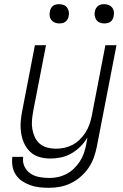

<svg xmlns="http://www.w3.org/2000/svg" viewBox="-20 -886 590 918"><path d="M215 12Q192 12 169 9.5Q146 7 125 -0.5Q104 -8 86 -20Q68 -32 56 -50Q44 -68 40 -90Q36 -112 39 -136H91Q87 -111 97 -90Q107 -69 125.5 -56.5Q144 -44 168 -39.5Q192 -35 216 -35Q236 -35 257 -39.5Q278 -44 297.5 -54Q317 -64 333.5 -80Q350 -96 362 -114.5Q374 -133 381 -153.5Q388 -174 392 -194L398 -229Q385 -206 365 -186Q345 -166 321.5 -152.5Q298 -139 272 -133.5Q246 -128 222 -128Q193 -128 167.5 -135.5Q142 -143 123.5 -161Q105 -179 94.5 -203Q84 -227 80.5 -254Q77 -281 79.5 -309Q82 -337 88 -365L147 -670H200L139 -356Q135 -334 133 -312Q131 -290 134.5 -269.5Q138 -249 146.5 -230.5Q155 -212 170 -199Q185 -186 205.5 -180.5Q226 -175 248 -175Q268 -175 288.5 -179.5Q309 -184 327 -193.5Q345 -203 361 -218.5Q377 -234 388.5 -252Q400 -270 407 -289.5Q414 -309 418 -328L484 -670H537L443 -185Q438 -160 429 -134Q420 -108 404 -84.5Q388 -61 366.5 -42Q345 -23 319.5 -10.5Q294 2 267.5 7Q241 12 215 12ZM479 -774Q467 -774 457 -778Q447 -782 441 -790.5Q435 -799 433 -810Q431 -821 434 -833Q435 -840 439.5 -847Q444 -854 450 -858.5Q456 -863 463.5 -864.5Q471 -866 479 -866Q490 -866 500 -862Q510 -858 516.5 -849.5Q523 -841 524.5 -830Q526 -819 523 -807Q522 -800 518 -793Q514 -786 507.5 -781.5Q501 -777 493.5 -775.5Q486 -774 479 -774ZM263 -774Q252 -774 242 -778Q232 -782 225.5 -790.5Q219 -799 217.5 -810Q216 -821 219 -833Q220 -840 224 -847Q228 -854 234.5 -858.5Q241 -863 248.5 -864.5Q256 -866 263 -866Q275 -866 285 -862Q295 -858 301 -849.5Q307 -841 309 -830Q311 -819 308 -807Q307 -800 302.5 -793Q298 -786 292 -781.5Q286 -777 278.5 -775.5Q271 -774 263 -774Z"/></svg>

Font: Lode Dark
Style: Italic
Weight: 400
Italic angle: -11°
Monospace: yes
Designer: Belleve Invis
Foundry: Belleve Invis
Version: Version 29.2.0; ttfautohint (v1.8.3)